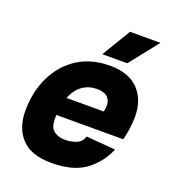

<svg xmlns="http://www.w3.org/2000/svg" viewBox="-137 -850 874 968"><g transform="rotate(20 300.0 -366.5)"><path d="M247 12Q138 12 86.5 -43.5Q35 -99 35 -190Q35 -293 74.5 -374.5Q114 -456 186.5 -503Q259 -550 360 -550Q461 -550 513 -495.5Q565 -441 565 -352Q565 -317 560 -283Q555 -249 548 -224H189Q189 -214 189 -204Q189 -155 213.5 -138Q238 -121 272 -121Q306 -121 333.5 -132.5Q361 -144 370 -174L527 -161Q493 -82 427.5 -35Q362 12 247 12ZM338 -417Q292 -417 259 -392.5Q226 -368 208 -322H408Q409 -330 410.5 -337.5Q412 -345 412 -357Q412 -383 394.5 -400Q377 -417 338 -417ZM302 -591 395 -745H558L436 -591Z"/></g></svg>

Font: Geist Mono ExtraBold
Style: Italic
Weight: 800
Italic angle: -12°
Monospace: yes
Designer: Basement.studio, Andrés Briganti, Mateo Zaragoza
Foundry: Basement.studio, Vercel, Andrés Briganti, Guido Ferreyra, Mateo Zaragoza
Version: Version 1.500; ttfautohint (v1.8.4.7-5d5b)